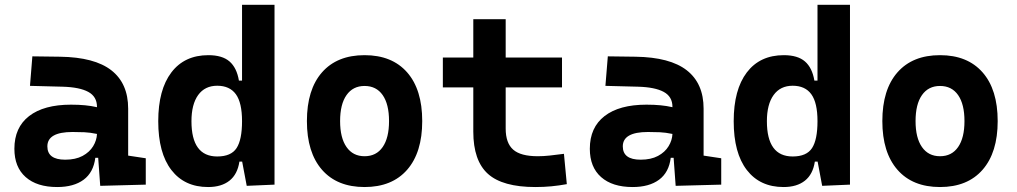

<svg xmlns="http://www.w3.org/2000/svg" viewBox="-20 -752 4142 782"><path d="M388.2 4.9 379.9 -109.4H368.2Q360.8 -49.8 320.6 -20Q280.3 9.8 212.9 9.8Q130.4 9.8 84.5 -30.8Q38.6 -71.3 38.6 -146Q38.6 -232.9 98.6 -279.3Q158.7 -325.7 269 -325.7Q301.3 -325.7 326.4 -323.2Q351.6 -320.8 375 -315.4V-316.9Q375 -358.4 339.6 -377.7Q304.2 -397 234.4 -398.9L102.1 -402.3L111.8 -522.5L224.6 -521Q365.2 -519 433.6 -465.6Q502 -412.1 502 -309.6V-118.2L573.7 -107.4V0ZM375 -206.5Q346.7 -212.4 323.7 -213.4Q300.8 -214.4 275.4 -214.4Q172.9 -214.4 172.9 -155.8Q172.9 -101.6 245.6 -101.6Q287.6 -101.6 316.2 -116.9Q344.7 -132.3 359.4 -156.5Q374 -180.7 375 -206.5Z M827.6 9.8Q731.4 9.8 678 -59.6Q624.5 -128.9 624.5 -258.3Q624.5 -386.7 678 -457Q731.4 -527.3 828.6 -527.3Q885.3 -527.3 914.8 -501.7Q944.3 -476.1 953.1 -423.8H965.8V-732.4H1098.1V0L984.9 4.9L966.3 -93.8H955.1Q947.3 -42 914.6 -16.1Q881.8 9.8 827.6 9.8ZM965.8 -258.3Q965.8 -333.5 940.7 -368.2Q915.5 -402.8 864.7 -402.8Q814.5 -402.8 787.1 -365Q759.8 -327.1 759.8 -258.3Q759.8 -114.7 864.7 -114.7Q921.4 -114.7 943.6 -148.9Q965.8 -183.1 965.8 -258.3Z M1464.8 9.8Q1353 9.8 1291.5 -60.5Q1230 -130.9 1230 -258.8Q1230 -387.2 1291.5 -457.3Q1353 -527.3 1464.8 -527.3Q1576.7 -527.3 1638.2 -457.3Q1699.7 -387.2 1699.7 -258.8Q1699.7 -130.9 1638.2 -60.5Q1576.7 9.8 1464.8 9.8ZM1464.8 -115.7Q1512.7 -115.7 1538.6 -153.1Q1564.5 -190.4 1564.5 -258.8Q1564.5 -327.6 1538.6 -364.7Q1512.7 -401.9 1464.8 -401.9Q1417.5 -401.9 1391.4 -364.7Q1365.2 -327.6 1365.2 -258.8Q1365.2 -190.4 1391.4 -153.1Q1417.5 -115.7 1464.8 -115.7Z M2160.6 9.8Q2026.9 9.8 1967.3 -43.9Q1907.7 -97.7 1907.7 -215.8V-396H1783.7V-517.6H1907.7V-673.8H2039.6V-517.6H2269V-396H2039.6V-228.5Q2039.6 -169.4 2070.1 -142.6Q2100.6 -115.7 2170.4 -115.7Q2192.9 -115.7 2218.5 -118.4Q2244.1 -121.1 2276.9 -125.5L2288.6 -2Q2256.3 3.9 2225.8 6.8Q2195.3 9.8 2160.6 9.8Z M2731.9 4.9 2723.6 -109.4H2711.9Q2704.6 -49.8 2664.3 -20Q2624 9.8 2556.6 9.8Q2474.1 9.8 2428.2 -30.8Q2382.3 -71.3 2382.3 -146Q2382.3 -232.9 2442.4 -279.3Q2502.4 -325.7 2612.8 -325.7Q2645 -325.7 2670.2 -323.2Q2695.3 -320.8 2718.8 -315.4V-316.9Q2718.8 -358.4 2683.3 -377.7Q2647.9 -397 2578.1 -398.9L2445.8 -402.3L2455.6 -522.5L2568.4 -521Q2709 -519 2777.3 -465.6Q2845.7 -412.1 2845.7 -309.6V-118.2L2917.5 -107.4V0ZM2718.8 -206.5Q2690.4 -212.4 2667.5 -213.4Q2644.5 -214.4 2619.1 -214.4Q2516.6 -214.4 2516.6 -155.8Q2516.6 -101.6 2589.4 -101.6Q2631.3 -101.6 2659.9 -116.9Q2688.5 -132.3 2703.1 -156.5Q2717.8 -180.7 2718.8 -206.5Z M3171.4 9.8Q3075.2 9.8 3021.7 -59.6Q2968.3 -128.9 2968.3 -258.3Q2968.3 -386.7 3021.7 -457Q3075.2 -527.3 3172.4 -527.3Q3229 -527.3 3258.5 -501.7Q3288.1 -476.1 3296.9 -423.8H3309.6V-732.4H3441.9V0L3328.6 4.9L3310.1 -93.8H3298.8Q3291 -42 3258.3 -16.1Q3225.6 9.8 3171.4 9.8ZM3309.6 -258.3Q3309.6 -333.5 3284.4 -368.2Q3259.3 -402.8 3208.5 -402.8Q3158.2 -402.8 3130.9 -365Q3103.5 -327.1 3103.5 -258.3Q3103.5 -114.7 3208.5 -114.7Q3265.1 -114.7 3287.4 -148.9Q3309.6 -183.1 3309.6 -258.3Z M3808.6 9.8Q3696.8 9.8 3635.3 -60.5Q3573.7 -130.9 3573.7 -258.8Q3573.7 -387.2 3635.3 -457.3Q3696.8 -527.3 3808.6 -527.3Q3920.4 -527.3 3981.9 -457.3Q4043.5 -387.2 4043.5 -258.8Q4043.5 -130.9 3981.9 -60.5Q3920.4 9.8 3808.6 9.8ZM3808.6 -115.7Q3856.4 -115.7 3882.3 -153.1Q3908.2 -190.4 3908.2 -258.8Q3908.2 -327.6 3882.3 -364.7Q3856.4 -401.9 3808.6 -401.9Q3761.2 -401.9 3735.1 -364.7Q3709 -327.6 3709 -258.8Q3709 -190.4 3735.1 -153.1Q3761.2 -115.7 3808.6 -115.7Z"/></svg>

Font: Cascadia Code NF
Style: Bold
Weight: 700
Monospace: yes
Designer: Aaron Bell
Foundry: Saja Typeworks
Version: Version 2404.023; ttfautohint (v1.8.4)